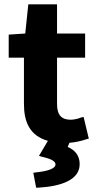

<svg xmlns="http://www.w3.org/2000/svg" viewBox="-20 -645 441 882"><path d="M388 -8 364 -108 352 -105C340 -100 320 -95 305 -95C264 -95 242 -115 242 -167V-380H371V-491H242V-625H110L96 -491L20 -486V-380H90V-168C90 -87 115 -22 200 2L159 71L172 75C222 86 235 98 235 111C235 127 206 141 144 147L133 149L146 217H156H157C260 211 346 182 346 109C346 68 323 44 291 30L299 11C327 9 356 2 379 -6Z"/></svg>

Font: Falling Sky
Style: SeBd
Weight: 600
Designer: Paul D. Hunt
Foundry: Adobe Systems Incorporated
Version: Version 1.02